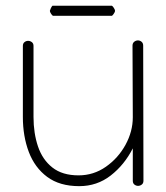

<svg xmlns="http://www.w3.org/2000/svg" viewBox="-20 -635 572 660"><path d="M151.4 -597.7Q151.4 -599.1 154.3 -605.7Q157.2 -612.3 160.2 -615.2H364.7Q367.7 -613.8 371.6 -607.4Q375.5 -601.1 375.5 -597.7Q375.5 -594.2 371.3 -588.1Q367.2 -582 364.7 -580.6H162.1Q159.2 -582 155.3 -588.1Q151.4 -594.2 151.4 -597.7ZM473.1 -14.2V-13.7Q473.1 -4.9 467.3 -0.5Q461.4 3.9 454.6 3.9Q447.8 3.9 442.1 -0.5Q436.5 -4.9 436.5 -13.7V-125Q407.7 -68.4 360.6 -31.7Q313.5 4.9 252.4 4.9Q185.1 4.9 142.3 -26.9Q99.6 -58.6 79.1 -112.5Q58.6 -166.5 58.6 -232.9V-477.1Q58.6 -485.8 64.2 -490.2Q69.8 -494.6 76.7 -494.6Q83.5 -494.6 89.4 -490.2Q95.2 -485.8 95.2 -477.1V-232.9Q95.2 -177.2 110.6 -131.6Q126 -85.9 160.2 -59.1Q194.3 -32.2 250 -32.2Q301.8 -32.2 344 -61.8Q386.2 -91.3 411.4 -137.2Q436.5 -183.1 436.5 -231.9L435.5 -478Q435.5 -486.8 441.4 -491.5Q447.3 -496.1 454.1 -496.1Q460.9 -496.1 466.6 -491.5Q472.2 -486.8 472.2 -478Z"/></svg>

Font: Manjari Thin
Style: Regular
Weight: 100
Designer: Santhosh Thottingal <santhosh.thottingal@gmail.com>
Version: Version 2.000